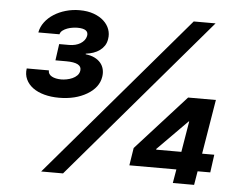

<svg xmlns="http://www.w3.org/2000/svg" viewBox="-52 -796 1078 858"><g transform="rotate(5 487.0 -366.5)"><path d="M565.3 -140.6 788 -386.4H912.6L872.2 -142H926.8L915.8 -61.8H859L848.7 0H753.2L763.8 -61.8H552.9ZM58.2 -453.1H157.7Q157 -444.6 161.2 -437.9Q165.5 -431.1 173.5 -426.7Q181.5 -422.2 192.5 -419.9Q203.5 -417.6 216.3 -417.6Q226.9 -417.6 240.2 -420.1Q253.6 -422.6 265.6 -427.9Q277.7 -433.2 286.6 -442.1Q295.5 -451 297.6 -463.8Q303.3 -500.4 231.2 -500.4H182.9L193.2 -574.2H237.9Q252.1 -574.2 265.1 -577.4Q278.1 -580.6 288.2 -586.8Q298.3 -593 305.2 -601.7Q312.1 -610.4 314.3 -621.1Q320.7 -654.1 268.1 -654.1Q259.2 -654.1 247 -652.3Q234.7 -650.6 223 -646.3Q211.3 -642 202.2 -635.1Q193.2 -628.2 190.7 -617.9H95.9Q100.5 -643.1 116.3 -664.2Q132.1 -685.4 155.9 -700.6Q179.7 -715.9 209.3 -724.4Q239 -733 271.3 -733Q307.5 -733 334.9 -723Q362.2 -713.1 380.1 -696.6Q398.1 -680 405.5 -659.1Q413 -638.1 409.1 -615.8Q406.6 -598.7 398.3 -585.9Q389.9 -573.2 377.5 -564.1Q365.1 -555 349.1 -549.5Q333.1 -544 315.3 -541.9V-539.1Q338.4 -536.6 355.1 -528.4Q371.8 -520.2 382.3 -507.8Q392.8 -495.4 396.7 -479.4Q400.6 -463.4 397.7 -445.3Q389.9 -396.3 338.1 -365.8Q286.2 -335.2 213.1 -335.2Q176.8 -335.2 146.7 -343.4Q116.5 -351.6 95.5 -367Q74.6 -382.5 64.5 -404.3Q54.3 -426.1 58.2 -453.1ZM783.4 -727.3H881.4L260.7 0H162.6ZM666.2 -145.2V-142H779.1L802.2 -280.5H800.1Z"/></g></svg>

Font: Inter P
Style: Bold Italic
Weight: 700
Italic angle: 9.39999°
Designer: Rasmus Andersson
Foundry: rsms
Version: Version 3.018;git-588b23468